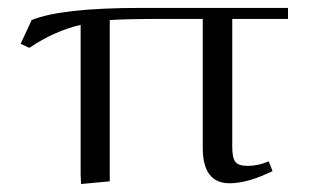

<svg xmlns="http://www.w3.org/2000/svg" viewBox="-20 -459 791 486"><path d="M32.2 -348.1 60.1 -408.2Q134.8 -439 337.9 -439H709V-411.1H567.9V-86.9Q567.9 -59.1 575.9 -49.1Q584 -39.1 606.9 -39.1Q634.3 -39.1 660.2 -50.8L669.9 -25.9Q606.9 4.9 561 4.9Q493.2 4.9 493.2 -85V-411.1H394Q298.8 -411.1 257.8 -408.2V0L185.1 6.8L184.1 -19V-396Q118.2 -380.9 54.2 -337.9Z"/></svg>

Font: Dehuti Alt
Style: Book
Weight: 400
Version: Version 1.2